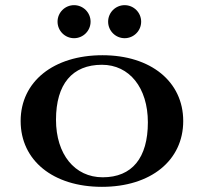

<svg xmlns="http://www.w3.org/2000/svg" viewBox="-20 -719 790 744"><path d="M203 -635C203 -599.7 231.7 -571 267 -571C302.3 -571 331 -599.7 331 -635C331 -670.3 302.3 -699 267 -699C231.7 -699 203 -670.3 203 -635ZM399 -635C399 -599.7 427.7 -571 463 -571C498.3 -571 527 -599.7 527 -635C527 -670.3 498.3 -699 463 -699C427.7 -699 399 -670.3 399 -635ZM60 -250C60 -97 186 5 375 5C564 5 690 -97 690 -250C690 -403 564 -505 377 -505C187.6 -505 60 -403 60 -250ZM197 -255C197 -393.4 260.3 -468 375 -468C481.5 -468 553 -378.8 553 -245C553 -107.1 491.8 -32 378 -32C269.4 -32 197 -121.2 197 -255Z"/></svg>

Font: Prida01
Style: Black
Weight: 900
Designer: gluk
Foundry: gluk
Version: Version 00.072